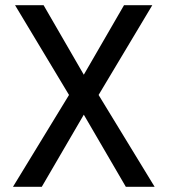

<svg xmlns="http://www.w3.org/2000/svg" viewBox="-20 -724 656 740"><path d="M30 -4 246 -358 38 -704H148L303 -436L458 -704H567L360 -358L576 -4H465L303 -282L141 -4Z"/></svg>

Font: Haskoy Medium
Style: Regular
Weight: 500
Designer: Ertekin Erdin
Foundry: Ertekin Erdin
Version: Version 1.500; ttfautohint (v1.8.3)